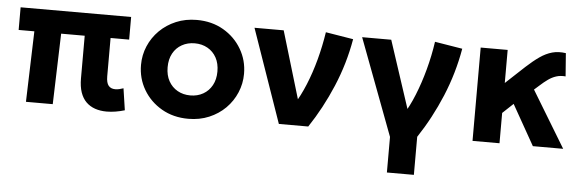

<svg xmlns="http://www.w3.org/2000/svg" viewBox="-48 -673 3131 1035"><g transform="rotate(5 1518.0 -155.0)"><path d="M537.5 14.5Q503 14.5 474.8 4.8Q446.5 -5 426.2 -25Q406 -45 395.2 -76.5Q384.5 -108 384.5 -152V-382.5H257L245 0H100L112 -382.5H27V-505H625V-382.5H524.5V-175.5Q524.5 -140 537 -124.8Q549.5 -109.5 573.5 -109.5Q584 -109.5 595.2 -112Q606.5 -114.5 617.5 -118.5L635 -1Q610 6.5 585.2 10.5Q560.5 14.5 537.5 14.5Z M979.5 15Q898 15 835 -21.5Q772 -58 736.2 -118.8Q700.5 -179.5 700.5 -252.5Q700.5 -306 721 -354.2Q741.5 -402.5 779 -439.8Q816.5 -477 867.5 -498.5Q918.5 -520 979.5 -520Q1061 -520 1123.8 -483.5Q1186.5 -447 1222.2 -386.2Q1258 -325.5 1258 -252.5Q1258 -199.5 1237.5 -151Q1217 -102.5 1179.8 -65.2Q1142.5 -28 1091.5 -6.5Q1040.5 15 979.5 15ZM979.5 -111.5Q1018 -111.5 1048.5 -128.8Q1079 -146 1096.5 -177.8Q1114 -209.5 1114 -252.5Q1114 -296 1096.8 -327.5Q1079.5 -359 1049 -376.2Q1018.5 -393.5 979.5 -393.5Q940.5 -393.5 909.8 -376.2Q879 -359 861.8 -327.5Q844.5 -296 844.5 -252.5Q844.5 -209 862 -177.5Q879.5 -146 910 -128.8Q940.5 -111.5 979.5 -111.5Z M1468.5 0 1292.5 -505H1450.5L1577 -82L1542 -112.5Q1573.5 -161.5 1600.2 -226.5Q1627 -291.5 1646.8 -365.5Q1666.5 -439.5 1678 -514.5L1827.5 -490Q1804.5 -356.5 1751.8 -231.8Q1699 -107 1627.5 0Z M2071.5 210V17.5L1875 -505H2032.5L2172.5 -79L2131.5 -106Q2163.5 -155.5 2190.2 -221.8Q2217 -288 2237.2 -363Q2257.5 -438 2268.5 -514.5L2418 -490Q2395 -356.5 2342.8 -231.2Q2290.5 -106 2217.5 4V210Z M2516.5 0V-505H2662.5V-326L2765.5 -422Q2803 -456.5 2836 -479.5Q2869 -502.5 2902.8 -511.8Q2936.5 -521 2976.5 -515L2986 -390Q2958 -392.5 2935.5 -385.2Q2913 -378 2892.2 -363.2Q2871.5 -348.5 2848.5 -327.5L2822.5 -304.5L3007 0H2843L2720 -218L2662.5 -164V0Z"/></g></svg>

Font: Geologica Roman SemiBold
Style: Regular
Weight: 600
Designer: Sindre Bremnes, Frode Helland
Foundry: Monokrom Skriftforlag AS
Version: Version 1.010;gftools[0.9.28]